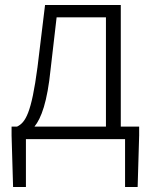

<svg xmlns="http://www.w3.org/2000/svg" viewBox="-20 -553 603 763"><path d="M460 -50V-533H159L129 -286C105 -103 81 -66 48 -50H26V-15L32 190H83V0H477V190H527L533 -15V-50ZM205 -484H401V-50H117C144 -83 168 -148 181 -277Z"/></svg>

Font: Spoqa Han Sans Neo Light
Style: Regular
Weight: 300
Designer: [Spoqa Han Sans Neo] Dong-huui Kim  Younghwa Kang  Yujin Lee  [Noto Sans] Ryoko NISHIZUKA  (kana & ideographs); Paul D. 
Foundry: Spoqa (http://www.spoqa-han-sans.com)
Version: Version 1.000